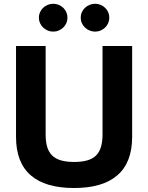

<svg xmlns="http://www.w3.org/2000/svg" viewBox="-20 -966 769 997"><path d="M63.2 -255V-727.3H217V-268.1Q217 -230.5 225 -203.3Q233 -176.1 250.7 -158.7Q268.5 -141.3 296.5 -133.2Q324.6 -125 364.7 -125Q404.8 -125 433.1 -133.2Q461.3 -141.3 478.9 -158.7Q496.4 -176.1 504.4 -203.3Q512.4 -230.5 512.4 -268.1V-727.3H666.2V-255Q666.2 -122.5 589.8 -56.1Q513.5 10.3 364.7 10.3Q215.2 10.3 139.2 -56.1Q63.2 -122.5 63.2 -255ZM399.1 -874.3Q399.1 -889.2 405 -902.3Q410.9 -915.5 421 -925.2Q431.1 -935 444.8 -940.7Q458.5 -946.4 473.7 -946.4Q489.3 -946.4 502.7 -940.7Q516 -935 526.1 -925.2Q536.2 -915.5 541.9 -902.3Q547.6 -889.2 547.6 -874.3Q547.6 -859.4 541.9 -846.2Q536.2 -833.1 526.1 -823.3Q516 -813.6 502.7 -807.7Q489.3 -801.8 473.7 -801.8Q458.5 -801.8 444.8 -807.7Q431.1 -813.6 421 -823.3Q410.9 -833.1 405 -846.2Q399.1 -859.4 399.1 -874.3ZM181.8 -874.3Q181.8 -889.2 187.7 -902.3Q193.5 -915.5 203.7 -925.2Q213.8 -935 227.5 -940.7Q241.1 -946.4 256.4 -946.4Q272 -946.4 285.3 -940.7Q298.7 -935 308.8 -925.2Q318.9 -915.5 324.6 -902.3Q330.3 -889.2 330.3 -874.3Q330.3 -859.4 324.6 -846.2Q318.9 -833.1 308.8 -823.3Q298.7 -813.6 285.3 -807.7Q272 -801.8 256.4 -801.8Q241.1 -801.8 227.5 -807.7Q213.8 -813.6 203.7 -823.3Q193.5 -833.1 187.7 -846.2Q181.8 -859.4 181.8 -874.3Z"/></svg>

Font: Cannonade
Style: Bold
Weight: 700
Designer: Rasmus Andersson
Foundry: rsms
Version: Version 3.012;git-f93a4a705